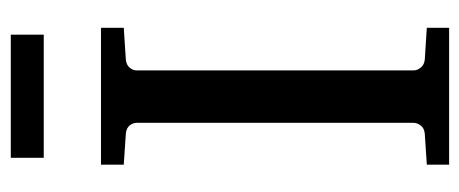

<svg xmlns="http://www.w3.org/2000/svg" viewBox="-278 -608 885 370"><g transform="rotate(-90 165.0 -422.5)"><path d="M33.2 0V-43L92.8 -46.9Q103.5 -47.9 108.6 -54.7Q113.8 -61.5 113.8 -68.8V-602.1Q113.8 -609.4 108.6 -615.7Q103.5 -622.1 92.8 -623L33.2 -627V-670.9H296.9V-627L235.8 -623Q225.6 -622.1 220.2 -615.7Q214.8 -609.4 214.8 -602.1V-68.8Q214.8 -61.5 220.2 -54.7Q225.6 -47.9 235.8 -46.9L296.9 -43V0ZM46.4 -781.2V-844.7H283.7V-781.2Z"/></g></svg>

Font: Charis SIL APac
Style: Regular
Weight: 400
Foundry: SIL International
Version: Version 5.000